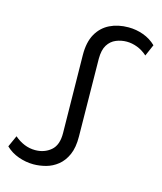

<svg xmlns="http://www.w3.org/2000/svg" viewBox="-137 -785 734 872"><g transform="rotate(15 230.0 -349.5)"><path d="M102 6.4Q66.4 6.4 31.5 -6Q-3.3 -18.3 -28.7 -43L-4.5 -96.8Q17.2 -78 41.8 -67.9Q66.4 -57.9 92.8 -57.9Q136 -57.9 166.4 -83.5Q196.8 -109.2 195.8 -166.4L190.8 -531.3Q190.2 -591.8 211.9 -630.3Q233.6 -668.7 271.9 -687.6Q310.2 -706.4 359.4 -706.4Q396.1 -706.4 429.9 -694Q463.7 -681.7 489.1 -657L465.5 -602.6Q443.4 -622.3 418.3 -631.9Q393.2 -641.5 368.6 -641.5Q342.5 -641.5 318.6 -631.7Q294.6 -621.9 279.9 -598.5Q265.2 -575.1 265.2 -533.6L269.6 -168.7Q270.2 -117.2 255.1 -83.2Q240 -49.3 215 -29.4Q190.1 -9.5 160.3 -1.5Q130.5 6.4 102 6.4Z"/></g></svg>

Font: Montserrat Alternates Thin
Style: Regular
Weight: 100
Designer: Julieta Ulanovsky
Foundry: Julieta Ulanovsky
Version: Version 9.000